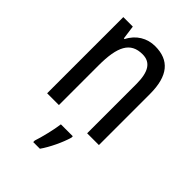

<svg xmlns="http://www.w3.org/2000/svg" viewBox="-226 -641 957 957"><g transform="rotate(45 252.5 -163.0)"><path d="M286 -547C230 -547 180 -518 153 -464H148L138 -537H71V0H154V-279C154 -413 185 -474 270 -474C328 -474 353 -431 353 -347V0H436V-360C436 -488 385 -547 286 -547ZM313 71V61H229C224 102 206 175 194 210V221H241C270 180 300 116 313 71Z"/></g></svg>

Font: Noto Sans Khmer UI Condensed
Style: Regular
Weight: 400
Width: 3
Designer: Danh Hong and the Monotype Design Team
Foundry: Monotype Imaging Inc.
Version: Version 2.002